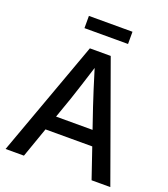

<svg xmlns="http://www.w3.org/2000/svg" viewBox="-160 -1018 993 1132"><g transform="rotate(20 336.5 -452.5)"><path d="M272 -727.5 7.8 0H123L189.5 -189H482.9L547.4 0H665L402.8 -727.5ZM407.2 -410.2 451.2 -281.2H222.2L267.6 -410.2C287.6 -470.2 308.6 -534.2 337.9 -628.4C366.7 -534.2 387.2 -470.2 407.2 -410.2ZM474.6 -828.6V-905.3H201.2V-828.6Z"/></g></svg>

Font: Inteeer Medium
Style: Regular
Weight: 500
Designer: Rasmus Andersson
Foundry: rsms
Version: Version 4.001;Glyphs 3.4 (3402)